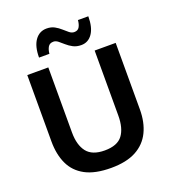

<svg xmlns="http://www.w3.org/2000/svg" viewBox="-167 -1067 1064 1201"><g transform="rotate(-20 364.5 -467.0)"><path d="M365.5 12.5Q259.5 12.5 194.5 -22.2Q129.5 -57 99.8 -120.8Q70 -184.5 70 -271V-713H210V-280Q210 -196.5 246 -150.2Q282 -104 365 -104Q449.5 -104 484 -150Q518.5 -196 518.5 -280.5V-713H658.5V-270.5Q658.5 -184.5 627.5 -120.8Q596.5 -57 532 -22.2Q467.5 12.5 365.5 12.5ZM452.5 -773.5Q422 -773.5 399 -785.5Q376 -797.5 358.2 -813.5Q340.5 -829.5 325.2 -841.5Q310 -853.5 294.5 -853.5Q269.5 -853.5 258.8 -835.5Q248 -817.5 245.5 -790.5H176.5Q176.5 -865 205.2 -905.2Q234 -945.5 282.5 -945.5Q312.5 -945.5 334.8 -933.2Q357 -921 374.5 -905Q392 -889 407.2 -877Q422.5 -865 439 -865Q463 -865 473.2 -883Q483.5 -901 485.5 -928H554.5Q554.5 -853.5 526.8 -813.5Q499 -773.5 452.5 -773.5Z"/></g></svg>

Font: Commissioner SemiBold
Style: Regular
Weight: 600
Designer: Kostas Bartsokas
Foundry: Kostas Bartsokas
Version: Version 1.000; ttfautohint (v1.8.3)